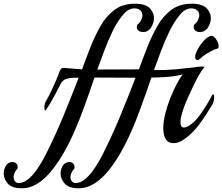

<svg xmlns="http://www.w3.org/2000/svg" viewBox="-193 -762 1193 1030"><path d="M-77 248Q-129 248 -151 223Q-173 198 -173 169Q-173 151 -165.5 135Q-158 119 -145 112Q-135 107 -127 107Q-116 107 -107 114Q-98 121 -98 133Q-98 136 -98.5 138.5Q-99 141 -100 144Q-106 149 -111.5 159Q-117 169 -119 179Q-120 181 -120 184Q-120 187 -120 189Q-120 202 -112 211Q-104 220 -94 220Q-68 220 -44 201Q-20 182 0.5 153.5Q21 125 37 96Q53 67 63 46Q109 -47 150.5 -148Q192 -249 229 -345H201Q183 -345 163.5 -339Q144 -333 133 -313Q117 -282 98.5 -247Q80 -212 57 -177Q53 -170 50 -170Q45 -170 45 -185Q45 -203 51 -215Q66 -240 80.5 -270.5Q95 -301 107 -329Q119 -357 125 -375Q130 -389 135.5 -394Q141 -399 159 -397L247 -390Q259 -422 270.5 -452.5Q282 -483 293 -511Q316 -569 346 -622Q376 -675 420.5 -708.5Q465 -742 529 -742Q566 -743 592 -731Q618 -719 630 -686Q633 -677 633 -665Q633 -645 623 -624Q613 -603 596 -595Q591 -592 585 -591Q579 -590 574 -590Q561 -590 551 -597Q541 -604 541 -617Q541 -623 544 -630Q562 -643 569 -667Q570 -671 570.5 -674Q571 -677 571 -680Q571 -700 556 -709Q550 -714 543 -715.5Q536 -717 529 -717Q496 -717 470 -686Q438 -650 412 -596.5Q386 -543 365.5 -487.5Q345 -432 329 -389L552 -390Q564 -422 575.5 -452.5Q587 -483 598 -511Q621 -569 651 -622Q681 -675 725.5 -708.5Q770 -742 834 -742Q871 -743 897 -731Q923 -719 935 -686Q938 -677 938 -665Q938 -645 928 -624Q918 -603 901 -595Q896 -592 890 -591Q884 -590 879 -590Q866 -590 856 -597Q846 -604 846 -617Q846 -623 849 -630Q867 -643 874 -667Q875 -671 875.5 -674Q876 -677 876 -680Q876 -700 861 -709Q855 -714 848 -715.5Q841 -717 834 -717Q801 -717 775 -686Q743 -649 716.5 -595Q690 -541 669.5 -485Q649 -429 633 -386Q694 -385 748 -390Q802 -395 843 -400Q852 -402 865 -403.5Q878 -405 888 -405Q905 -405 903 -399Q897 -395 889 -383Q881 -371 874 -358.5Q867 -346 863 -339Q837 -287 814 -236Q791 -185 779 -138Q777 -130 776 -122Q775 -114 775 -107Q775 -78 794 -78Q802 -78 811.5 -82.5Q821 -87 834 -97Q857 -115 874 -138Q894 -164 912 -193.5Q930 -223 943 -248Q948 -256 950 -256Q956 -256 956 -239Q956 -231 953.5 -220.5Q951 -210 946 -201Q932 -177 913 -148Q894 -119 874 -92Q860 -73 837 -50Q814 -27 788 -10.5Q762 6 738 6Q725 6 713 0.5Q701 -5 693 -21Q683 -41 683 -74Q683 -109 693 -150Q703 -191 719 -232Q735 -273 753 -307.5Q771 -342 787 -363Q777 -360 763.5 -357.5Q750 -355 740 -353Q725 -351 699 -349Q673 -347 650 -346.5Q627 -346 619 -346L590 -262Q576 -222 556.5 -169Q537 -116 512 -58.5Q487 -1 456.5 53Q426 107 390.5 151.5Q355 196 314.5 222Q274 248 228 248Q176 248 154 222.5Q132 197 132 169Q132 151 139.5 135Q147 119 160 112Q170 107 178 107Q189 107 198 114Q207 121 207 133Q207 136 206.5 138.5Q206 141 205 144Q199 149 193.5 159Q188 169 186 179Q185 181 185 184Q185 187 185 189Q185 202 193 211Q201 220 211 220Q237 220 261 201Q285 182 305.5 153.5Q326 125 342 96Q358 67 368 46Q414 -47 455.5 -148Q497 -249 534 -345L314 -346L285 -262Q271 -222 251.5 -169Q232 -116 207 -58.5Q182 -1 151.5 53Q121 107 85.5 151.5Q50 196 9.5 222Q-31 248 -77 248ZM884 -450Q874 -440 866 -440Q854 -440 854 -458Q854 -472 867 -496.5Q880 -521 899.5 -542.5Q919 -564 937 -569Q947 -572 957 -562.5Q967 -553 973.5 -539.5Q980 -526 980 -515Q980 -502 972 -501Q957 -497 939 -487.5Q921 -478 906 -467.5Q891 -457 884 -450Z"/></svg>

Font: Playball
Style: Regular
Weight: 400
Designer: Robert E. Leuschke
Foundry: Robert E. Leuschke
Version: Version 1.010